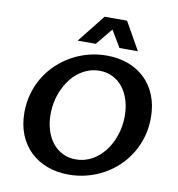

<svg xmlns="http://www.w3.org/2000/svg" viewBox="-100 -1040 1056 1139"><g transform="rotate(10 428.0 -470.5)"><path d="M415 -86.4Q467.8 -86.4 512.5 -111.3Q557.1 -136.2 589.4 -178.2Q621.6 -220.2 639.6 -275.1Q657.7 -330.1 657.7 -389.6Q657.7 -440.4 644.3 -484.1Q630.9 -527.8 606 -560.1Q581.1 -592.3 545.2 -610.6Q509.3 -628.9 464.4 -628.9Q428.7 -628.9 397 -617.2Q365.2 -605.5 338.4 -585Q311.5 -564.5 290 -535.6Q268.6 -506.8 253.4 -473.1Q238.3 -439.5 230.2 -401.4Q222.2 -363.3 222.2 -323.7Q222.2 -273.4 235.6 -230Q249 -186.5 273.9 -154.8Q298.8 -123 334.5 -104.7Q370.1 -86.4 415 -86.4ZM389.2 9.8Q318.8 9.8 259.8 -12.2Q200.7 -34.2 158 -75.2Q115.2 -116.2 91.3 -175.3Q67.4 -234.4 67.4 -309.1Q67.4 -369.6 83.3 -424.1Q99.1 -478.5 127.4 -524.7Q155.8 -570.8 195.1 -607.9Q234.4 -645 281.5 -671.1Q328.6 -697.3 381.8 -711.2Q435.1 -725.1 491.7 -725.1Q561 -725.1 619.9 -703.6Q678.7 -682.1 721.4 -641.1Q764.2 -600.1 788.1 -540.8Q812 -481.4 812 -406.2Q812 -345.7 796.4 -291.5Q780.8 -237.3 752.7 -190.9Q724.6 -144.5 685.5 -107.4Q646.5 -70.3 599.4 -44.2Q552.2 -18.1 499 -4.2Q445.8 9.8 389.2 9.8ZM304.7 -782.2 437.5 -949.7H572.8L667.5 -782.2H556.6L496.6 -882.8L413.6 -782.2Z"/></g></svg>

Font: Proza Libre
Style: SemiBold Italic
Weight: 600
Designer: Jasper de Waard
Foundry: Jasper de Waard
Version: Version 1.000; ttfautohint (v1.4.1.8-43bc)